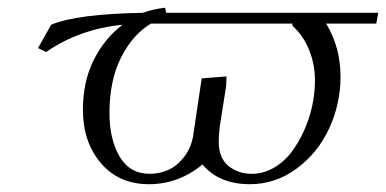

<svg xmlns="http://www.w3.org/2000/svg" viewBox="-20 -472 995 495"><path d="M78.1 -348.1 111.8 -408.2Q177.7 -436 348.1 -439Q377 -449.2 405.8 -452.1L408.2 -439H955.1L950.2 -411.1H820.8Q857.9 -350.6 857.9 -273.9Q857.9 -204.6 828.9 -141.4Q799.8 -78.1 745.1 -37.6Q690.4 2.9 624 2.9Q544.9 2.9 502 -47.9Q440.4 2.9 363.8 2.9Q286.6 2.9 240.2 -51.3Q193.8 -105.5 193.8 -189Q193.8 -261.7 221.7 -317.4Q249.5 -373 295.9 -408.2Q184.1 -397 99.1 -337.9ZM262.2 -180.2Q262.2 -112.8 288.3 -68.4Q314.5 -23.9 366.2 -23.9Q391.1 -23.9 413.8 -33.9Q436.5 -43.9 455.6 -68.6Q474.6 -93.3 479 -128.9L500 -270L564 -274.9L563 -250L546.9 -147.9Q543.9 -126 543.9 -106.9Q543.9 -64.9 568.8 -44.4Q593.8 -23.9 628.9 -23.9Q658.2 -23.9 684.8 -38.8Q711.4 -53.7 730.5 -78.6Q749.5 -103.5 763.7 -134.8Q777.8 -166 784.9 -199.2Q792 -232.4 792 -264.2Q792 -306.2 776.9 -343.3Q761.7 -380.4 733.9 -405.8V-411.1H369.1Q322.3 -383.3 292.2 -324Q262.2 -264.6 262.2 -180.2Z"/></svg>

Font: Dehuti Alt
Style: Italic
Weight: 400
Version: Version 1.2